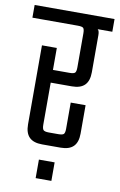

<svg xmlns="http://www.w3.org/2000/svg" viewBox="-108 -671 547 878"><g transform="rotate(10 165.5 -232.5)"><path d="M45 -446H114V-90Q114 -71 120 -65Q126 -59 145 -59H189Q209 -59 214.5 -65Q220 -71 220 -90V-211H289V-79Q289 -39 269.5 -19.5Q250 0 210 0H124Q84 0 64.5 -19.5Q45 -39 45 -79ZM-20 -622H351V-563H256V-570Q273 -570 282 -564Q291 -558 291 -537V-364Q291 -324 271.5 -304.5Q252 -285 212 -285H92V-344H191Q211 -344 216.5 -350Q222 -356 222 -375V-532Q222 -552 216.5 -557.5Q211 -563 191 -563H-20ZM122 71H195V157H122Z"/></g></svg>

Font: Teko Light Light
Style: Regular
Weight: 300
Version: Version 2.000;gftools[0.9.28.dev9+g7d2139d.d20230707]